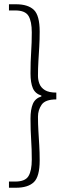

<svg xmlns="http://www.w3.org/2000/svg" viewBox="-20 -728 319 900"><path d="M22 152V123H52Q98 123 113.5 97.5Q129 72 129 20Q129 -29 126 -73.5Q123 -118 123 -172Q123 -215 134 -241Q145 -267 174 -276V-280Q145 -289 134 -314.5Q123 -340 123 -384Q123 -439 126 -483.5Q129 -528 129 -576Q129 -628 113.5 -653.5Q98 -679 52 -679H22V-708H55Q111 -708 138.5 -682Q166 -656 166 -580Q166 -543 164 -509Q162 -475 160 -441.5Q158 -408 158 -373Q158 -353 165 -335Q172 -317 190.5 -305.5Q209 -294 244 -294V-262Q192 -262 175 -237Q158 -212 158 -181Q158 -147 160 -114Q162 -81 164 -47Q166 -13 166 24Q166 100 138.5 126Q111 152 55 152Z"/></svg>

Font: Mada Light
Style: Regular
Weight: 300
Designer: Khaled Hosny
Version: Version 1.5